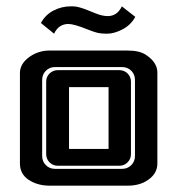

<svg xmlns="http://www.w3.org/2000/svg" viewBox="-20 -587 561 607"><path d="M150.9 -480.5 109.4 -514.2Q123 -540 148.9 -553.5Q174.8 -566.9 202.6 -566.9Q202.6 -566.9 211.4 -566.9Q227.1 -566.9 257.3 -554.7L281.7 -544.9Q303.7 -536.1 320.3 -536.1Q350.6 -536.1 365.2 -566.9L407.7 -533.7Q393.6 -507.8 367.2 -494.1Q340.8 -480.5 318.8 -480.5Q296.9 -480.5 284.2 -484.4Q270.5 -488.3 258.8 -493.2Q214.4 -511.2 196.3 -511.2Q165.5 -511.2 150.9 -480.5ZM323.2 -311.5H198.2V-116.2H323.2ZM126 -328.6Q126 -344.2 136.7 -354.7Q147.5 -365.2 162.6 -365.2H357.4Q372.6 -365.2 383.3 -354.7Q394 -344.2 394 -328.6V-99.6Q394 -84.5 383.3 -73.7Q372.6 -63 357.4 -63H162.6Q147.5 -63 136.7 -73.7Q126 -84.5 126 -99.6ZM366.2 -53.2Q383.3 -53.2 395 -64.9Q406.7 -76.7 406.7 -93.8V-334.5Q406.7 -351.6 395 -363.3Q383.3 -375 366.2 -375H153.8Q136.7 -375 125 -363.3Q113.3 -351.6 113.3 -334.5V-93.8Q113.3 -76.7 125 -64.9Q136.7 -53.2 153.8 -53.2ZM43 -356Q43 -385.7 73.2 -407.2Q101.1 -426.8 135.3 -427.2H383.8Q420.9 -427.2 441.4 -413.6Q477.5 -389.6 477.5 -357.9V-69.8Q477.5 -39.1 449.2 -19Q422.9 0 383.8 0H137.2Q98.6 0 70.3 -18.6Q43 -37.1 43 -70.3Z"/></svg>

Font: Ebtekar Inline 2
Style: Inline-2
Weight: 500
Designer: Arman Khorramak
Foundry: Arman Khorramak
Version: Version 2.000